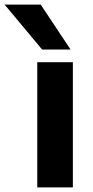

<svg xmlns="http://www.w3.org/2000/svg" viewBox="-92 -810 404 830"><path d="M69 0V-541H223V0ZM90 -596 -72 -790H84L213 -596Z"/></svg>

Font: Georama Extended SemiBold
Style: Regular
Weight: 600
Width: 7
Designer: Jean-Baptiste Levee
Foundry: Production Type
Version: Version 1.000